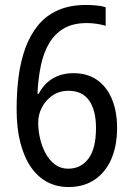

<svg xmlns="http://www.w3.org/2000/svg" viewBox="-20 -744 534 774"><path d="M47 -304Q47 -373 55 -435Q63 -497 82 -549.5Q101 -602 133 -641.5Q165 -681 213 -702.5Q261 -724 327 -724Q347 -724 368.5 -722Q390 -720 406 -715V-640Q390 -645 370 -648Q350 -651 330 -651Q275 -651 238.5 -630Q202 -609 179 -571Q156 -533 145 -481Q134 -429 131 -366H136Q149 -391 168.5 -409.5Q188 -428 215 -438.5Q242 -449 276 -449Q332 -449 371 -422Q410 -395 431 -345Q452 -295 452 -229Q452 -157 429 -103.5Q406 -50 362 -20Q318 10 256 10Q210 10 172 -9.5Q134 -29 106 -68.5Q78 -108 62.5 -167Q47 -226 47 -304ZM255 -64Q306 -64 336.5 -104.5Q367 -145 367 -228Q367 -299 339.5 -338.5Q312 -378 256 -378Q219 -378 191.5 -359Q164 -340 149 -311Q134 -282 134 -250Q134 -218 141.5 -185.5Q149 -153 164 -125.5Q179 -98 201.5 -81Q224 -64 255 -64Z"/></svg>

Font: Noto Sans Display SemiCondensed
Style: Regular
Weight: 400
Width: 4
Version: Version 2.003